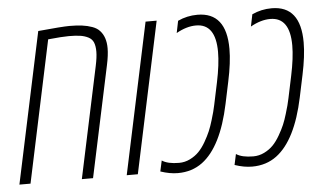

<svg xmlns="http://www.w3.org/2000/svg" viewBox="-48 -715 1350 799"><g transform="rotate(-5 627.5 -315.5)"><path d="M136.7 -629.9Q238.3 -639.6 267.8 -639.6Q297.4 -639.6 320.1 -636.7Q342.8 -633.8 362.5 -626.7Q382.3 -619.6 393.6 -606.9Q418 -580.6 418 -533.7Q418 -504.4 409.2 -463.9L310.5 0H263.7L362.3 -463.9Q370.1 -500 370.1 -523.4Q370.1 -546.9 364 -561.8Q357.9 -576.7 342.5 -584.5Q327.1 -592.3 307.9 -595Q288.6 -597.7 261 -597.7Q233.4 -597.7 174.8 -591.8L49.3 0H2.9Z M497.6 0H451.2L585 -629.9H631.3Z M802.2 -639.6Q922.9 -639.6 922.9 -486.8Q922.9 -430.2 906.2 -352.1L886.7 -259.8Q849.6 -84 767.1 -22.5Q723.6 9.8 664.6 9.8Q630.4 9.8 591.8 -3.4L601.6 -48.3Q626 -32.2 672.9 -32.2Q697.3 -32.2 719 -43Q740.7 -53.7 756.1 -69.6Q771.5 -85.4 785.2 -109.1Q798.8 -132.8 807.1 -152.3Q815.4 -171.9 822.8 -196.8Q834 -232.9 839.4 -259.8L858.9 -352.1Q874.5 -426.3 874.5 -478Q874.5 -595.7 792.5 -595.7Q752.9 -595.7 710 -571.3L720.2 -621.6Q758.8 -639.6 802.2 -639.6Z M1112.3 -639.6Q1232.9 -639.6 1232.9 -486.8Q1232.9 -430.2 1216.3 -352.1L1196.8 -259.8Q1159.7 -84 1077.1 -22.5Q1033.7 9.8 974.6 9.8Q940.4 9.8 901.9 -3.4L911.6 -48.3Q936 -32.2 982.9 -32.2Q1007.3 -32.2 1029.1 -43Q1050.8 -53.7 1066.2 -69.6Q1081.5 -85.4 1095.2 -109.1Q1108.9 -132.8 1117.2 -152.3Q1125.5 -171.9 1132.8 -196.8Q1144 -232.9 1149.4 -259.8L1168.9 -352.1Q1184.6 -426.3 1184.6 -478Q1184.6 -595.7 1102.5 -595.7Q1063 -595.7 1020 -571.3L1030.3 -621.6Q1068.8 -639.6 1112.3 -639.6Z"/></g></svg>

Font: Open Sans Hebrew Condensed Light
Style: Italic
Weight: 300
Width: 3
Italic angle: -12°
Foundry: Ascender Corporation, Yanek Iontef
Version: Version 2.001;PS 002.001;hotconv 1.0.70;makeotf.lib2.5.58329